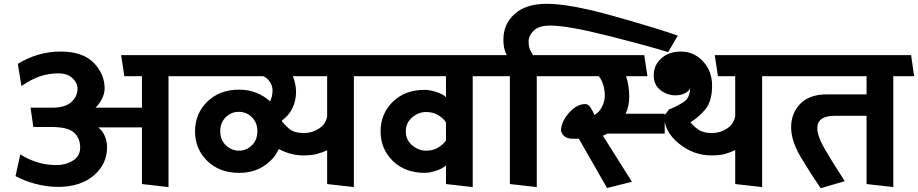

<svg xmlns="http://www.w3.org/2000/svg" viewBox="-20 -971 4843 1013"><path d="M729 0V-299H498Q521 -282 533 -253Q545 -224 545 -195Q545 -105 474.5 -45Q404 15 287 15Q227 15 167 -1Q107 -17 62 -42L87 -156Q137 -126 183 -113Q229 -100 278 -100Q326 -100 364.5 -123.5Q403 -147 403 -193Q403 -242 370.5 -271.5Q338 -301 251 -301H156L141 -403H257Q324 -403 356.5 -432.5Q389 -462 389 -503Q389 -534 362 -559Q335 -584 288 -584Q239 -584 193 -569Q147 -554 93 -517L74 -634Q124 -665 180.5 -682Q237 -699 301 -699Q416 -699 474 -640Q532 -581 532 -504Q532 -478 518 -450Q504 -422 484 -403H729V-569H636L619 -680H964L980 -569H869V16Z M1466 -334Q1479 -314 1506 -291.5Q1533 -269 1584 -269Q1627 -269 1663.5 -293Q1700 -317 1706 -358V-569H1525Q1532 -553 1537 -530.5Q1542 -508 1542 -486Q1542 -441 1523.5 -401.5Q1505 -362 1466 -334ZM1242 -59Q1138 -59 1073.5 -122Q1009 -185 1009 -278Q1009 -371 1073.5 -434.5Q1138 -498 1242 -498Q1292 -498 1333.5 -481Q1375 -464 1405 -436Q1411 -449 1414.5 -463Q1418 -477 1418 -493Q1418 -518 1403.5 -539.5Q1389 -561 1369 -569H975L958 -680H1943L1959 -569H1847V16L1706 0V-178Q1684 -168 1655 -159.5Q1626 -151 1579 -151Q1545 -151 1512.5 -160Q1480 -169 1451 -185Q1426 -130 1371.5 -94.5Q1317 -59 1242 -59ZM1338 -279Q1338 -324 1309 -352.5Q1280 -381 1240 -381Q1200 -381 1171 -352.5Q1142 -324 1142 -279Q1142 -233 1171 -205Q1200 -177 1240 -176Q1280 -176 1309 -204.5Q1338 -233 1338 -279Z M2221 -59Q2117 -59 2052.5 -122Q1988 -185 1988 -278Q1988 -371 2052.5 -434Q2117 -497 2221 -497Q2247 -497 2283 -485.5Q2319 -474 2333 -458V-569H1954L1937 -680H2568L2584 -569H2474V16L2333 0V-99Q2319 -83 2283 -71Q2247 -59 2221 -59ZM2121 -277Q2121 -233 2154.5 -204.5Q2188 -176 2228 -176Q2265 -176 2292 -192.5Q2319 -209 2333 -230V-325Q2319 -347 2292 -363.5Q2265 -380 2228 -380Q2188 -380 2154.5 -351.5Q2121 -323 2121 -277Z M3505 -696Q3399 -729 3187.5 -782.5Q2976 -836 2883 -836Q2823 -836 2796 -809.5Q2769 -783 2769 -752Q2769 -722 2778 -705.5Q2787 -689 2792 -680H2905L2923 -569H2812V16L2670 0V-569H2579L2562 -680H2654Q2648 -689 2642 -710Q2636 -731 2636 -763Q2636 -844 2695.5 -897.5Q2755 -951 2864 -951Q2991 -951 3231 -882.5Q3471 -814 3556 -783Z M3396 -569H3283Q3292 -544 3296 -514.5Q3300 -485 3300 -463Q3300 -438 3295.5 -415Q3291 -392 3281 -371H3487V-266H3184Q3178 -263 3172.5 -260Q3167 -257 3161 -255L3314 -12L3183 21L3034 -239H2999Q2976 -239 2960 -250.5Q2944 -262 2940 -281Q2940 -328 2981.5 -375Q3023 -422 3068 -422Q3084 -422 3096.5 -402.5Q3109 -383 3116 -364Q3143 -380 3157 -409Q3171 -438 3171 -466Q3171 -497 3162.5 -524Q3154 -551 3139 -569H2917L2900 -680H3379Z M3859 0V-179Q3836 -168 3808 -159.5Q3780 -151 3732 -151Q3639 -151 3561.5 -214Q3484 -277 3484 -360L3511 -395L3518 -397Q3545 -407 3583 -430Q3621 -453 3621 -507Q3617 -491 3594.5 -479.5Q3572 -468 3544 -468Q3499 -468 3464 -496Q3429 -524 3429 -573Q3429 -628 3469.5 -663.5Q3510 -699 3572 -699Q3641 -699 3689 -647.5Q3737 -596 3737 -520Q3737 -436 3701 -393.5Q3665 -351 3623 -326Q3637 -307 3663.5 -288Q3690 -269 3737 -269Q3780 -269 3816 -293Q3852 -317 3859 -358V-569H3768L3751 -680H4094L4111 -569H4001V16Z M4552 0V-360H4384Q4338 -360 4315 -343.5Q4292 -327 4292 -295Q4292 -253 4331.5 -185Q4371 -117 4437 -15L4310 22Q4259 -52 4206.5 -139.5Q4154 -227 4154 -299Q4154 -374 4202.5 -423.5Q4251 -473 4341 -473H4552V-569H4106L4089 -680H4787L4803 -569H4693V16Z"/></svg>

Font: Palanquin Dark
Style: Regular
Weight: 400
Designer: Pria Ravichandran
Version: Version 1.000